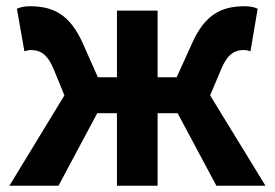

<svg xmlns="http://www.w3.org/2000/svg" viewBox="-20 -594 879 614"><path d="M10 0H167L291 -232H354V0H484V-232H548L672 0H829L652 -289L687 -372C708 -423 732 -434 760 -434C768 -434 774 -432 781 -430L804 -566C792 -572 778 -574 762 -574C687 -574 635 -547 594 -455L545 -347H484V-560H354V-347H293L245 -455C204 -547 151 -574 76 -574C61 -574 47 -572 34 -566L58 -430C65 -432 71 -434 78 -434C107 -434 131 -423 152 -372L186 -289Z"/></svg>

Font: Noto Sans HK
Style: Bold
Weight: 700
Designer: Ryoko NISHIZUKA 西塚涼子 (kana, bopomofo & ideographs); Paul D. Hunt (Latin, Greek & Cyrillic); Sandoll Communications 산돌커뮤니
Foundry: Adobe
Version: Version 2.002;hotconv 1.0.116;makeotfexe 2.5.65601